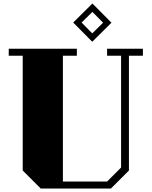

<svg xmlns="http://www.w3.org/2000/svg" viewBox="-20 -1079 868 1099"><path d="M798 -760H718V-103L615 0H213L110 -103V-760H30V-800H420V-760H340V-40H593L673 -120V-760H593V-800H798ZM508 -840 618 -949 509 -1059 399 -950ZM447 -950 509 -1011 570 -949 508 -888Z"/></svg>

Font: Kumar One
Style: Regular
Weight: 400
Designer: Parimal Parmar
Foundry: Indian Type Foundry
Version: Version 1.001;PS 1.001;hotconv 1.0.88;makeotf.lib2.5.647800